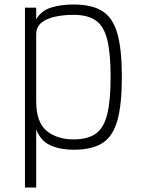

<svg xmlns="http://www.w3.org/2000/svg" viewBox="-20 -652 640 854"><path d="M91 182V-618H141V-566Q163 -604 206 -618Q249 -632 307 -632Q389 -632 435.5 -602.5Q482 -573 502 -503Q522 -433 522 -310Q522 -187 502 -116Q482 -45 435.5 -15.5Q389 14 307 14Q248 14 204.5 -5.5Q161 -25 141 -76V182ZM307 -32Q370 -32 406 -57.5Q442 -83 457 -144Q472 -205 472 -310Q472 -415 457 -475.5Q442 -536 406 -561Q370 -586 307 -586Q264 -586 226 -578Q188 -570 164.5 -551Q141 -532 141 -498V-202Q141 -108 187.5 -70Q234 -32 307 -32Z"/></svg>

Font: Victor Mono Thin
Style: Regular
Weight: 100
Monospace: yes
Designer: Rune Bjørnerås
Version: Version 1.561;gftools[0.9.30]